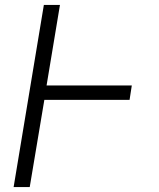

<svg xmlns="http://www.w3.org/2000/svg" viewBox="-20 -755 640 775"><path d="M35 0 157 -735H222L168 -410H512L503 -352H159L100 0Z"/></svg>

Font: Iosevka Curly LtExObl
Style: Regular
Weight: 300
Width: 7
Italic angle: -9°
Monospace: yes
Designer: Belleve Invis
Foundry: Belleve Invis
Version: Version 11.1.0; ttfautohint (v1.8.3)